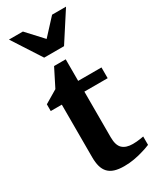

<svg xmlns="http://www.w3.org/2000/svg" viewBox="-218 -914 811 990"><g transform="rotate(-30 187.5 -419.5)"><path d="M371.1 -22Q347.7 -12.2 321.3 -4.9Q298.8 2 270.3 7.1Q241.7 12.2 210.9 12.2Q177.7 12.2 154.5 4.9Q131.3 -2.4 116.9 -17.8Q102.5 -33.2 96.2 -56.2Q89.8 -79.1 89.8 -110.8V-423.8H23.9V-463.9L101.1 -509.8L154.8 -616.2H224.1V-487.8H362.8V-423.8H224.1V-151.9Q224.1 -104 245.1 -84.5Q266.1 -64.9 306.2 -64.9Q317.9 -64.9 329.6 -65.9Q341.3 -66.9 350.6 -68.4Q361.3 -69.8 371.1 -71.8ZM250.5 -679.2H132.3L21.5 -850.6H104.5L191.4 -756.3L278.3 -850.6H361.3Z"/></g></svg>

Font: Charis SIL Afr
Style: Bold
Weight: 700
Foundry: SIL International
Version: Version 5.000